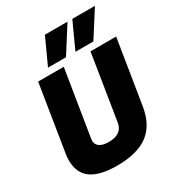

<svg xmlns="http://www.w3.org/2000/svg" viewBox="-218 -1069 1116 1213"><g transform="rotate(-30 340.0 -462.5)"><path d="M280 10Q153 10 91.5 -34.5Q30 -79 30 -171Q30 -183 31 -196.5Q32 -210 36 -231L111 -700H298L221 -223Q214 -186 236.5 -166Q259 -146 307 -146Q405 -146 417 -224L493 -700H680L605 -233Q585 -108 505.5 -49Q426 10 280 10ZM409 -745 496 -935H661L540 -745ZM209 -745 296 -935H461L340 -745Z"/></g></svg>

Font: Georama ExtraCondensed Thin ExtraBold
Style: Italic
Weight: 800
Italic angle: -9°
Version: Version 1.001